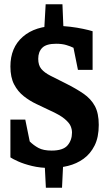

<svg xmlns="http://www.w3.org/2000/svg" viewBox="-20 -777 494 904"><path d="M188 -634 195 -757H274L279 -637ZM278 -18 272 107H196L190 -12ZM29 -214H99L120 -111Q138 -93 161 -80.5Q184 -68 223 -68Q277 -68 298 -92.5Q319 -117 319 -153Q319 -168 312.5 -183.5Q306 -199 284 -217.5Q262 -236 213 -258Q184 -272 152 -287Q120 -302 92 -324Q64 -346 46.5 -379.5Q29 -413 29 -464Q29 -553 87.5 -604Q146 -655 248 -655Q278 -655 311 -651Q344 -647 372 -641Q400 -635 416 -630V-448H347L326 -552Q312 -559 292 -565Q272 -571 244 -571Q198 -571 179 -552Q160 -533 160 -500Q160 -470 174.5 -452.5Q189 -435 217.5 -420.5Q246 -406 290 -384Q338 -360 373 -336Q408 -312 426.5 -278Q445 -244 445 -189Q445 -131 425.5 -92Q406 -53 373.5 -29.5Q341 -6 300.5 4Q260 14 218 14Q170 14 131 4.5Q92 -5 65.5 -17Q39 -29 29 -36Z"/></svg>

Font: Faustina VF Beta
Style: Regular
Weight: 400
Designer: Alfonso Garcia
Foundry: Omnibus-Type
Version: Version 1.006